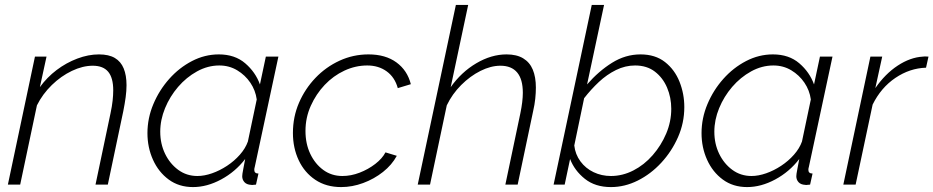

<svg xmlns="http://www.w3.org/2000/svg" viewBox="-20 -750 3792 780"><path d="M122 -520H169L142 -396Q171 -436 210 -465.5Q249 -495 294 -512Q339 -529 382 -529Q422 -529 446.5 -514.5Q471 -500 482.5 -472Q494 -444 494 -404Q494 -381 490.5 -355Q487 -329 481 -299L418 0H368L429 -290Q435 -318 437.5 -341Q440 -364 440 -383Q440 -434 419.5 -458.5Q399 -483 357 -483Q316 -483 272 -462Q228 -441 190.5 -404.5Q153 -368 130 -322L62 0H12Z M764 10Q707 10 665.5 -20.5Q624 -51 601.5 -101Q579 -151 579 -209Q579 -270 603 -327Q627 -384 667.5 -429.5Q708 -475 760 -502Q812 -529 869 -529Q934 -529 976 -493Q1018 -457 1036 -407L1060 -520H1111L1015 -72Q1014 -69 1013.5 -66Q1013 -63 1013 -60Q1013 -45 1030 -45L1020 0Q1014 0 1009 1Q1004 2 1000 1Q982 0 973 -10Q964 -20 964 -34Q964 -39 965 -45Q966 -51 968.5 -64.5Q971 -78 976 -104Q936 -52 878.5 -21Q821 10 764 10ZM782 -35Q810 -35 841.5 -46Q873 -57 902.5 -76.5Q932 -96 954.5 -121.5Q977 -147 987 -175L1023 -346Q1018 -383 997 -414Q976 -445 943.5 -464.5Q911 -484 871 -484Q824 -484 780.5 -460Q737 -436 703.5 -397Q670 -358 650.5 -310.5Q631 -263 631 -215Q631 -166 650.5 -125.5Q670 -85 704 -60Q738 -35 782 -35Z M1366 10Q1305 10 1261 -19.5Q1217 -49 1193.5 -99Q1170 -149 1170 -210Q1170 -275 1194.5 -332Q1219 -389 1261.5 -433.5Q1304 -478 1359.5 -503.5Q1415 -529 1477 -529Q1546 -529 1590.5 -496.5Q1635 -464 1649 -408L1596 -392Q1584 -436 1551 -460Q1518 -484 1472 -484Q1424 -484 1379 -463Q1334 -442 1299 -405Q1264 -368 1242.5 -320Q1221 -272 1221 -218Q1221 -166 1240.5 -125Q1260 -84 1293.5 -59.5Q1327 -35 1371 -35Q1406 -35 1441 -48.5Q1476 -62 1504.5 -84Q1533 -106 1546 -131L1592 -117Q1572 -80 1536 -51.5Q1500 -23 1455.5 -6.5Q1411 10 1366 10Z M1832 -730H1882L1811 -396Q1854 -457 1915 -493Q1976 -529 2038 -529Q2079 -529 2105.5 -513Q2132 -497 2144.5 -467Q2157 -437 2157 -394Q2157 -373 2154.5 -349Q2152 -325 2146 -299L2083 0H2033L2094 -290Q2099 -314 2101.5 -335Q2104 -356 2104 -373Q2104 -428 2081 -455.5Q2058 -483 2013 -483Q1974 -483 1932 -462Q1890 -441 1853.5 -404.5Q1817 -368 1795 -322L1727 0H1677Z M2462 10Q2398 10 2356 -23.5Q2314 -57 2296 -104L2274 0H2229L2384 -730H2434L2365 -407Q2412 -461 2466.5 -495Q2521 -529 2582 -529Q2642 -529 2681.5 -498Q2721 -467 2740.5 -418Q2760 -369 2760 -315Q2760 -251 2734.5 -193Q2709 -135 2666.5 -89Q2624 -43 2571 -16.5Q2518 10 2462 10ZM2462 -35Q2509 -35 2553 -57.5Q2597 -80 2631.5 -119.5Q2666 -159 2686.5 -207.5Q2707 -256 2707 -308Q2707 -354 2690 -394Q2673 -434 2640.5 -459Q2608 -484 2560 -484Q2520 -484 2482.5 -465.5Q2445 -447 2413 -417Q2381 -387 2353 -351L2313 -159Q2317 -123 2338 -94.5Q2359 -66 2391.5 -50.5Q2424 -35 2462 -35Z M3015 10Q2958 10 2916.5 -20.5Q2875 -51 2852.5 -101Q2830 -151 2830 -209Q2830 -270 2854 -327Q2878 -384 2918.5 -429.5Q2959 -475 3011 -502Q3063 -529 3120 -529Q3185 -529 3227 -493Q3269 -457 3287 -407L3311 -520H3362L3266 -72Q3265 -69 3264.5 -66Q3264 -63 3264 -60Q3264 -45 3281 -45L3271 0Q3265 0 3260 1Q3255 2 3251 1Q3233 0 3224 -10Q3215 -20 3215 -34Q3215 -39 3216 -45Q3217 -51 3219.5 -64.5Q3222 -78 3227 -104Q3187 -52 3129.5 -21Q3072 10 3015 10ZM3033 -35Q3061 -35 3092.5 -46Q3124 -57 3153.5 -76.5Q3183 -96 3205.5 -121.5Q3228 -147 3238 -175L3274 -346Q3269 -383 3248 -414Q3227 -445 3194.5 -464.5Q3162 -484 3122 -484Q3075 -484 3031.5 -460Q2988 -436 2954.5 -397Q2921 -358 2901.5 -310.5Q2882 -263 2882 -215Q2882 -166 2901.5 -125.5Q2921 -85 2955 -60Q2989 -35 3033 -35Z M3516 -520H3564L3536 -392Q3576 -450 3627 -483.5Q3678 -517 3729 -520Q3736 -521 3742 -520.5Q3748 -520 3752 -520L3742 -475Q3676 -473 3617.5 -433.5Q3559 -394 3525 -325L3456 0H3406Z"/></svg>

Font: Raleway Thin Light
Style: Italic
Weight: 300
Italic angle: -12°
Version: Version 4.026